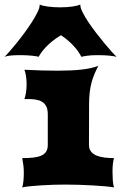

<svg xmlns="http://www.w3.org/2000/svg" viewBox="-54 -813 526 833"><path d="M42.5 0Q46.4 -12.7 47.9 -30.3Q49.3 -47.9 49.3 -64.9Q49.3 -80.6 47.4 -96.2Q45.4 -111.8 42.5 -127Q69.8 -127 90.6 -129.4Q111.3 -131.8 125.2 -137.9Q139.2 -144 146.2 -155.3Q153.3 -166.5 153.3 -184.1V-319.8Q152.8 -340.8 145.8 -353.3Q138.7 -365.7 127 -372.3Q115.2 -378.9 99.9 -381.1Q84.5 -383.3 67.4 -383.3H51.8Q55.7 -393.1 58.6 -410.4Q61.5 -427.7 61.5 -446.8Q61.5 -465.3 58.8 -482.7Q56.2 -500 51.8 -510.3Q93.3 -508.3 129.2 -507.3Q165 -506.3 196.8 -506.3Q255.9 -506.3 298.8 -511Q341.8 -515.6 372.6 -527.3Q362.8 -508.3 355.5 -491Q348.1 -473.6 343 -454.3Q337.9 -435.1 335.2 -412.1Q332.5 -389.2 332.5 -359.4L332 -184.1Q332 -166.5 341.1 -155.3Q350.1 -144 365.2 -137.9Q380.4 -131.8 399.9 -129.4Q419.4 -127 440.4 -127Q437.5 -116.7 435.8 -101.6Q434.1 -86.4 434.1 -69.3Q434.1 -50.8 435.3 -32Q436.5 -13.2 440.4 0Q427.2 -2.4 402.8 -4.6Q378.4 -6.8 349.4 -8.5Q320.3 -10.3 289.3 -11.2Q258.3 -12.2 231.9 -12.2Q208.5 -12.2 180.9 -11.5Q153.3 -10.7 126.7 -9Q100.1 -7.3 77.6 -5.1Q55.2 -2.9 42.5 0ZM-34.2 -566.4Q-27.8 -572.3 -14.2 -587.9Q-0.5 -603.5 16.6 -624.5Q33.7 -645.5 51.5 -669.7Q69.3 -693.8 84.2 -717Q99.1 -740.2 108.6 -759.8Q118.2 -779.3 118.2 -791.5V-793.5Q123 -790.5 132.6 -788.3Q142.1 -786.1 154.5 -784.4Q167 -782.7 180.7 -782Q194.3 -781.2 207 -781.2Q236.8 -781.2 260.5 -784.7Q284.2 -788.1 294.4 -793.5V-791.5Q294.4 -779.8 304.2 -760Q314 -740.2 329.3 -717.3Q344.7 -694.3 363.5 -669.9Q382.3 -645.5 399.7 -624.5Q417 -603.5 431.2 -587.9Q445.3 -572.3 451.7 -566.4Q444.8 -568.8 423.1 -571.3Q401.4 -573.7 370.6 -573.7Q341.3 -573.7 324.7 -571.3Q308.1 -568.8 299.3 -566.4Q295.4 -574.2 288.3 -585Q281.2 -595.7 270.5 -608.2Q259.8 -620.6 244.9 -634Q230 -647.5 210.4 -660.2Q189 -647.5 172.6 -634Q156.2 -620.6 144.5 -608.2Q132.8 -595.7 125.2 -585Q117.7 -574.2 113.3 -566.4Q109.9 -567.9 102.1 -569.1Q94.2 -570.3 83.5 -571.5Q72.8 -572.8 59.6 -573.2Q46.4 -573.7 32.2 -573.7Q2 -573.7 -12.7 -571.5Q-27.3 -569.3 -34.2 -566.4Z"/></svg>

Font: Arbutus
Style: Regular
Weight: 400
Designer: Karolina Lach
Foundry: Sorkin Type Co.
Version: Version 1.003